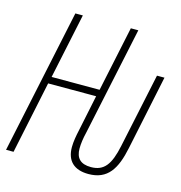

<svg xmlns="http://www.w3.org/2000/svg" viewBox="-107 -810 862 916"><g transform="rotate(15 324.0 -352.0)"><path d="M411 10C506 10 544 -53 566 -160L643 -528H606L528 -160C508 -65 479 -25 414 -25C362 -25 339 -50 339 -97C339 -121 343 -148 350 -177L464 -714H427L359 -392H122L190 -714H153L2 0H39L114 -358H351L314 -180C308 -153 302 -121 302 -94C302 -27 339 10 411 10Z"/></g></svg>

Font: Noto Sans ExtraCondensed ExtraLight
Style: Italic
Weight: 200
Width: 2
Italic angle: -12°
Designer: Monotype Design Team
Foundry: Monotype Imaging Inc.
Version: Version 2.013